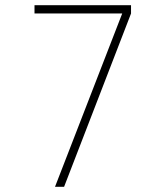

<svg xmlns="http://www.w3.org/2000/svg" viewBox="-20 -720 610 740"><path d="M113 -700H485V-668L227 0H192L451 -668H113Z"/></svg>

Font: League Mono Narrow Thin
Style: Regular
Weight: 100
Width: 3
Designer: Tyler Finck
Foundry: The League of Moveable Type / Tyler Finck
Version: Version 2.210